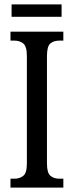

<svg xmlns="http://www.w3.org/2000/svg" viewBox="-20 -859 337 879"><path d="M28 0V-41H47Q70 -41 86.5 -54Q103 -67 103 -110V-602Q103 -647 86.5 -660Q70 -673 47 -673H28V-714H270V-673H251Q226 -673 210.5 -660Q195 -647 195 -602V-111Q195 -68 210.5 -54.5Q226 -41 251 -41H270V0ZM33 -782V-839H262V-782Z"/></svg>

Font: Noto Serif Bengali ExtraCondensed
Style: Regular
Weight: 400
Width: 2
Designer: Juan Bruce, Universal Thirst, Indian Type Foundry and the Monotype Design Team.
Foundry: Monotype Imaging Inc.
Version: Version 2.003; ttfautohint (v1.8.4.7-5d5b)